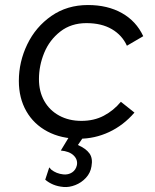

<svg xmlns="http://www.w3.org/2000/svg" viewBox="-20 -545 616 764"><path d="M55 -223Q55 -299 88.5 -368.5Q122 -438 184.5 -481.5Q247 -525 330 -525Q408 -525 465 -493Q522 -461 550 -401L485 -363Q466 -405 425 -429Q384 -453 324 -453Q263 -453 220 -419.5Q177 -386 156 -335Q135 -284 135 -230Q135 -181 156 -143.5Q177 -106 215.5 -85Q254 -64 304 -64Q354 -64 393 -84.5Q432 -105 461 -140L515 -97Q471 -46 414 -19.5Q357 7 295 7Q223 7 168.5 -22Q114 -51 84.5 -103Q55 -155 55 -223ZM160 170 176 121 184 130Q204 146 232 149Q252 151 267 141Q282 131 286 112Q290 90 273 73.5Q256 57 222 54L257 -4L312 0L290 32Q322 46 336 65.5Q350 85 344 117Q340 143 322 162.5Q304 182 279.5 191.5Q255 201 233 199Q210 197 192 189.5Q174 182 160 170Z"/></svg>

Font: Fixel Italic Variable Display Thin
Style: Italic
Weight: 100
Italic angle: -10°
Designer: AlfaBravo + MacPaw
Foundry: Kyrylo Tkachov, Marchela Mozhyna, Serhii Makarenko, Maria Weinstein, Zakhar Kryvoshyya
Version: Version 1.210;Glyphs 3.2 (3217)